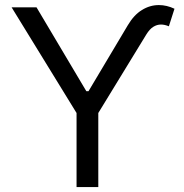

<svg xmlns="http://www.w3.org/2000/svg" viewBox="-20 -757 746 777"><path d="M127.8 -727.3 329.5 -387.8H338.1L497.2 -654.8Q521.7 -696.4 554.2 -716.4Q586.6 -736.5 622.9 -736.5Q654.8 -736.5 686.1 -721.6L663.4 -650.6Q646.3 -657.7 631.4 -657.7Q615.1 -657.7 600.3 -648.4Q585.6 -639.2 572.4 -617.9L377.8 -299.7V0H289.8V-299.7L27 -727.3Z"/></svg>

Font: Interop
Style: Regular
Weight: 400
Designer: Rasmus Andersson, Google, Jang Haemin
Foundry: jhaemin
Version: Version 1.008